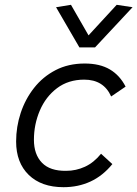

<svg xmlns="http://www.w3.org/2000/svg" viewBox="-20 -770 571 798"><path d="M244 8Q152 8 99.5 -43Q47 -94 47 -182Q47 -243 66 -300.5Q85 -358 121.5 -404.5Q158 -451 211 -478.5Q264 -506 332 -506Q395 -506 436.5 -481.5Q478 -457 502 -410L442 -369Q411 -439 330 -439Q264 -439 217 -403.5Q170 -368 145.5 -310.5Q121 -253 121 -189Q121 -128 154.5 -93.5Q188 -59 255 -60Q296 -60 333 -77Q370 -94 400 -131L447 -88Q407 -39 356 -15.5Q305 8 244 8ZM310 -573 213 -740 275 -750 348 -623 465 -750 531 -740 375 -573Z"/></svg>

Font: Livvic
Style: Italic
Weight: 400
Italic angle: -10°
Designer: Jacques Le Bailly, Baron von Fonthausen
Version: Version 1.001; ttfautohint (v1.8.2)